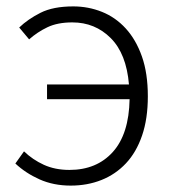

<svg xmlns="http://www.w3.org/2000/svg" viewBox="-20 -567 539 600"><path d="M40 -481Q67 -507 106.5 -527Q146 -547 209 -547Q256 -547 298.5 -530Q341 -513 373 -478Q405 -443 423.5 -390.5Q442 -338 442 -266Q442 -196 424 -143.5Q406 -91 373.5 -56.5Q341 -22 297 -4.5Q253 13 201 13Q147 13 103.5 -6.5Q60 -26 28 -56L55 -94Q82 -68 117 -52Q152 -36 197 -36Q282 -36 332.5 -92Q383 -148 385 -257H127V-303H383Q375 -399 326 -448Q277 -497 206 -497Q160 -497 128.5 -482Q97 -467 71 -444Z"/></svg>

Font: Kinto Sans Light
Style: Regular
Weight: 300
Designer: Authors: Ryoko NISHIZUKA  (kana & ideographs); Paul D. Hunt (Latin, Greek & Cyrillic); Wenlong ZHANG  (bopomofo); Sandol
Foundry: Adobe Systems Incorporated, ookami Inc.
Version: Version 0.001